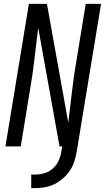

<svg xmlns="http://www.w3.org/2000/svg" viewBox="-20 -755 541 990"><path d="M8 0 129 -735H222L332 -123Q342 -202 351 -281.5Q360 -361 374 -441L422 -735H501L380 0H287L177 -612Q167 -533 158 -453.5Q149 -374 135 -294L87 0ZM141 215V145H162Q185 145 209 138Q233 131 252 114.5Q271 98 281.5 75Q292 52 296 29L301 0H380L375 29Q371 53 363 78Q355 103 340 125Q325 147 304.5 165Q284 183 260.5 194.5Q237 206 211.5 210.5Q186 215 161 215Z"/></svg>

Font: Iosevka
Style: Italic
Weight: 400
Italic angle: -9°
Monospace: yes
Designer: Belleve Invis
Foundry: Belleve Invis
Version: Version 32.5.0; ttfautohint (v1.8.4)